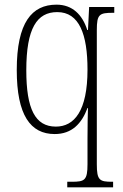

<svg xmlns="http://www.w3.org/2000/svg" viewBox="-20 -566 529 825"><path d="M269 239H466V215H462C408 215 396 209 396 140V-437C396 -505 407 -511 466 -511H471V-536H363L358 -437H355C334 -503 291 -546 223 -546C117 -546 52 -470 52 -265C52 -71 111 10 215 10C289 10 331 -35 356 -102H358C357 -81 356 -19 356 30V139C356 209 344 215 288 215H269ZM220 -22C131 -22 93 -98 93 -264C93 -445 139 -514 226 -514C321 -514 356 -418 356 -267C356 -89 299 -22 220 -22Z"/></svg>

Font: Noto Serif Devanagari Condensed ExtraLight
Style: Regular
Weight: 200
Width: 3
Designer: Universal Thirst, Indian Type Foundry and the Monotype Design Team
Foundry: Monotype Imaging Inc.
Version: Version 2.004